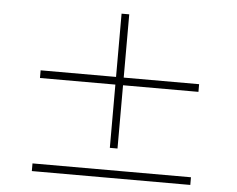

<svg xmlns="http://www.w3.org/2000/svg" viewBox="-53 -861 1107 898"><g transform="rotate(5 500.0 -412.0)"><path d="M518 -464H872V-500H518V-797H482V-500H128V-464H482V-167H518ZM872 -27V-63H128V-27Z"/></g></svg>

Font: Source Han Sans JP ExtraLight
Style: Regular
Weight: 250
Designer: Ryoko NISHIZUKA 西塚涼子 (kana, bopomofo & ideographs); Paul D. Hunt (Latin, Greek & Cyrillic); Sandoll Communications 산돌커뮤니
Foundry: Adobe
Version: Version 2.001;hotconv 1.0.107;makeotfexe 2.5.65593